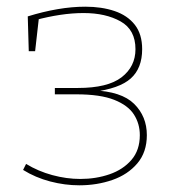

<svg xmlns="http://www.w3.org/2000/svg" viewBox="-20 -548 531 574"><path d="M217 6Q174 6 130 -5.5Q86 -17 49 -40L58 -58Q94 -36 136.5 -24.5Q179 -13 220 -13Q267 -13 307.5 -27Q348 -41 373 -70Q398 -99 398 -144Q398 -178 380.5 -205.5Q363 -233 321.5 -249.5Q280 -266 208 -266H144V-285H213Q302 -285 343.5 -317Q385 -349 385 -401Q385 -459 340.5 -484Q296 -509 230 -509Q196 -509 159.5 -503.5Q123 -498 86 -488L97 -501L85 -395H66L63 -499Q108 -513 151.5 -520.5Q195 -528 235 -528Q284 -528 322.5 -515Q361 -502 383 -474Q405 -446 405 -401Q405 -344 371 -313.5Q337 -283 257 -273V-278Q343 -275 381 -237.5Q419 -200 419 -144Q419 -93 390.5 -59.5Q362 -26 316 -10Q270 6 217 6Z"/></svg>

Font: Bitter Thin
Style: Regular
Weight: 100
Designer: Sol Matas, and Bitter project Authors
Foundry: Sol Matas
Version: Version 2.002